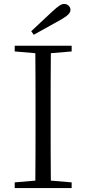

<svg xmlns="http://www.w3.org/2000/svg" viewBox="-20 -958 440 978"><path d="M139 -799 152 -781C198 -806 243 -831 287 -856C326 -878 339 -892 339 -908C339 -924 325 -938 307 -938C292 -938 278 -928 247 -900C214 -869 177 -834 139 -799ZM55 -696 160 -687C161 -590 161 -490 161 -390V-335C161 -235 161 -136 160 -38L55 -29V0H345V-29L239 -38C238 -137 238 -235 238 -335V-390C238 -490 238 -590 239 -687L345 -696V-725H55Z"/></svg>

Font: Noto Serif KR Light
Style: Regular
Weight: 300
Designer: Ryoko NISHIZUKA 西塚涼子 (kana & ideographs); Frank Grießhammer (Latin, Greek & Cyrillic); Wenlong ZHANG 张文龙 (bopomofo); San
Foundry: Adobe
Version: Version 2.001;hotconv 1.1.0;makeotfexe 2.6.0